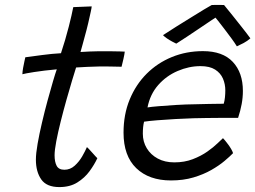

<svg xmlns="http://www.w3.org/2000/svg" viewBox="-20 -742 1038 781"><path d="M376 -98.5Q364 -72.5 344.2 -45.5Q324.5 -18.5 294.5 0.2Q264.5 19 221.5 19Q169.5 19 147.8 -12.2Q126 -43.5 126 -92.5Q126 -117.5 133 -157.5Q140 -197.5 150.8 -243.2Q161.5 -289 173.5 -333Q185.5 -377 195.5 -411Q205.5 -445 211 -460Q157 -455 119 -449Q81 -443 71 -440Q71.5 -452 74 -466Q76.5 -480 79.2 -492Q82 -504 83 -509Q112 -513 151.8 -518.2Q191.5 -523.5 228 -525.5Q236.5 -551 244.8 -579.2Q253 -607.5 260 -634.5Q266 -657 270.5 -677.8Q275 -698.5 278 -713L353 -716Q353 -712 349 -693.2Q345 -674.5 338.8 -647.8Q332.5 -621 324.5 -592.5Q320.5 -577.5 316.2 -561.8Q312 -546 307.5 -530.5Q322.5 -531.5 344.5 -532.5Q366.5 -533.5 380.5 -533.5Q405 -534 428 -533.5Q451 -533 467.5 -532.8Q484 -532.5 487.5 -532Q486.5 -521.5 482 -501.8Q477.5 -482 474.5 -470.5Q469.5 -470.5 440 -471.2Q410.5 -472 381 -471.5Q360 -471 335 -470Q310 -469 289.5 -467.5Q283.5 -449 273 -414Q262.5 -379 250.2 -335.5Q238 -292 227 -248.2Q216 -204.5 209 -167.8Q202 -131 202 -110.5Q202 -83.5 210.5 -67.5Q219 -51.5 242 -51.5Q265.5 -51.5 283.8 -68Q302 -84.5 314.5 -106.2Q327 -128 333.5 -143.5Q336 -142 342 -135.5Q348 -129 355.2 -121Q362.5 -113 368.2 -106.5Q374 -100 376 -98.5Z M928 -119Q915.5 -106 893.2 -87.2Q871 -68.5 839.5 -50.5Q808 -32.5 766.8 -20.2Q725.5 -8 675.5 -8Q586 -8 534.2 -58Q482.5 -108 482.5 -202.5Q482.5 -276.5 507.5 -337.2Q532.5 -398 576.5 -442Q620.5 -486 679.2 -510Q738 -534 805.5 -534Q886 -534 927 -490.2Q968 -446.5 968 -372Q968 -345.5 963 -318.5Q958 -291.5 948.5 -262.5Q944 -262.5 924.2 -262.5Q904.5 -262.5 876.8 -262.5Q849 -262.5 819.8 -262Q790.5 -261.5 767 -261Q733.5 -260 694 -257.8Q654.5 -255.5 619.8 -252.8Q585 -250 566 -247Q561 -227.5 561 -198Q561 -165.5 577 -139Q593 -112.5 621.8 -97Q650.5 -81.5 689 -81.5Q730.5 -81.5 764.2 -94.5Q798 -107.5 823.5 -125.5Q849 -143.5 865 -159.2Q881 -175 887 -180Q889.5 -177.5 895.5 -170.5Q901.5 -163.5 908.2 -154.2Q915 -145 920.5 -135.5Q926 -126 928 -119ZM580 -305Q595 -307.5 625.2 -310Q655.5 -312.5 695.5 -315Q735.5 -317.5 779 -318Q805 -319 829.2 -319.2Q853.5 -319.5 870.5 -319.8Q887.5 -320 890 -320Q893.5 -331 895 -345.8Q896.5 -360.5 896.5 -374.5Q896.5 -400 886.8 -422.5Q877 -445 855 -459Q833 -473 795.5 -473Q748.5 -473 702.5 -453.2Q656.5 -433.5 623.5 -396Q590.5 -358.5 580 -305ZM891.5 -721.5Q907 -703 926 -679Q945 -655 964.5 -630.5Q984 -606 998.5 -586Q986 -575 971 -567Q956 -559 943.5 -553.5Q935 -567.5 921 -586.5Q907 -605.5 892.5 -624.5Q878 -643.5 867 -657.5Q856 -671.5 853 -674.5H863Q857.5 -671.5 837.8 -658Q818 -644.5 791.5 -626.8Q765 -609 739.5 -592Q714 -575 697 -564.5Q691.5 -567 680.2 -573Q669 -579 658.5 -586.2Q648 -593.5 643 -599Q668.5 -616 698.8 -634.8Q729 -653.5 758 -671.5Q787 -689.5 809.2 -703Q831.5 -716.5 841 -721.5Q846.5 -722 856 -722Q865.5 -722 875.2 -722Q885 -722 891.5 -721.5Z"/></svg>

Font: Grandstander Thin Light
Style: Italic
Weight: 300
Italic angle: -15°
Version: Version 1.200